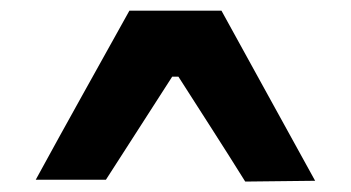

<svg xmlns="http://www.w3.org/2000/svg" viewBox="-20 -708 672 368"><path d="M450 -360Q418.5 -410.5 386.2 -460.8Q354 -511 322 -561H310Q278.5 -512 246.5 -462.2Q214.5 -412.5 183 -363.5H48.5Q93 -445 138 -525.8Q183 -606.5 228 -687.5H404.5Q449 -606.5 494.2 -524.5Q539.5 -442.5 584 -361.5Z"/></svg>

Font: Commissioner Thin
Style: Bold
Weight: 700
Version: Version 1.001;gftools[0.9.23]